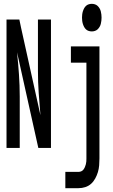

<svg xmlns="http://www.w3.org/2000/svg" viewBox="-20 -772 590 1002"><path d="M14 0V-670H81L90 -627L191 -171Q186 -229 182 -286.5Q178 -344 178 -402V-670H246V0H180L69 -499Q75 -441 79 -383.5Q83 -326 83 -268V0ZM459 -608Q451 -608 443 -610.5Q435 -613 429 -618.5Q423 -624 419 -631.5Q415 -639 412.5 -647Q410 -655 409 -663.5Q408 -672 408 -680Q408 -688 409 -696.5Q410 -705 412.5 -713Q415 -721 419 -728.5Q423 -736 429 -741.5Q435 -747 443 -749.5Q451 -752 459 -752Q467 -752 475 -749.5Q483 -747 489 -741.5Q495 -736 499.5 -728.5Q504 -721 506 -713Q508 -705 509 -696.5Q510 -688 510 -680Q510 -672 509 -663.5Q508 -655 506 -647Q504 -639 499.5 -631.5Q495 -624 489 -618.5Q483 -613 475 -610.5Q467 -608 459 -608ZM321 210V125H390Q397 125 404 122Q411 119 415.5 113Q420 107 423 100Q426 93 428 85.5Q430 78 430.5 70.5Q431 63 431 55V-445H350V-530H499V55Q499 73 497.5 91Q496 109 491 126Q486 143 477 159.5Q468 176 455 187.5Q442 199 425 204.5Q408 210 390 210Z"/></svg>

Font: Lode Dark Term
Style: Bold
Weight: 700
Monospace: yes
Designer: Belleve Invis
Foundry: Belleve Invis
Version: Version 29.2.0